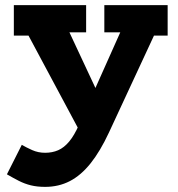

<svg xmlns="http://www.w3.org/2000/svg" viewBox="-20 -491 693 749"><path d="M156 238Q125 238 100.5 232Q76 226 53.5 214.5Q31 203 7 189L65 74Q82 84 105.5 94.5Q129 105 156 105Q184 105 207 95Q230 85 250 61Q270 37 288 -4L489 -454H628L405 26Q371 99 333.5 146Q296 193 252.5 215.5Q209 238 156 238ZM308 53 64 -403H233L412 -20ZM34 -352V-471H316V-365H136V-352ZM387 -365V-471H634V-352H535V-365Z"/></svg>

Font: BioRhyme ExtraBold ExtraBold
Style: Regular
Weight: 800
Version: Version 1.600;gftools[0.9.33]